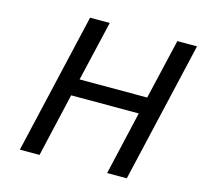

<svg xmlns="http://www.w3.org/2000/svg" viewBox="-104 -837 1002 952"><g transform="rotate(15 396.5 -361.0)"><path d="M525 0 600 -326H253L178 0H77L244 -722H345L273 -413H620L692 -722H793L626 0Z"/></g></svg>

Font: Perun
Style: Italic
Weight: 400
Italic angle: -12°
Foundry: Copyright (c) Stefan Peev, Context Ltd, 2016
Version: Version 1.027